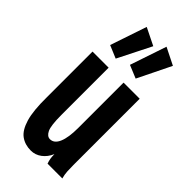

<svg xmlns="http://www.w3.org/2000/svg" viewBox="-229 -750 809 809"><g transform="rotate(45 175.0 -346.0)"><path d="M144 11Q109 11 84 -7Q59 -25 45.5 -70Q32 -115 33 -197V-468H129V-187Q129 -123 139.5 -101.5Q150 -80 167 -80Q192 -80 205 -110.5Q218 -141 218 -198V-468H314V-73Q314 -53 315 -35.5Q316 -18 321 0H233Q229 -11 227 -22Q225 -33 225 -49Q213 -21 191.5 -5Q170 11 144 11ZM242 -516 184 -540 239 -703 315 -665ZM123 -516 66 -540 121 -703 198 -665Z"/></g></svg>

Font: Inconsolata ExtraCondensed ExtraBold
Style: Regular
Weight: 800
Width: 2
Monospace: yes
Designer: Raph Levien, Cyreal, Brenton Simpson
Foundry: Raph Levien, Cyreal, Google
Version: Version 3.001; ttfautohint (v1.8.2.53-6de2)